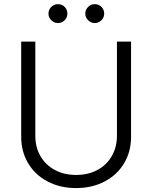

<svg xmlns="http://www.w3.org/2000/svg" viewBox="-20 -911 747 942"><path d="M623 -707V-239.3Q623 -167.5 589.1 -110.4Q555.2 -53.2 493.7 -20.8Q432.1 11.7 353.5 11.7Q274.4 11.7 213.1 -20.8Q151.9 -53.2 117.9 -110.4Q84 -167.5 84 -239.3V-707H153.3V-244.1Q153.3 -189 178.2 -145.5Q203.1 -102.1 248.5 -77.4Q293.9 -52.7 353.5 -52.7Q413.1 -52.7 458.5 -77.4Q503.9 -102.1 528.8 -145.8Q553.7 -189.5 553.7 -244.1V-707ZM217.8 -843.8Q217.8 -863.3 231.4 -877Q245.1 -890.6 263.7 -890.6Q284.2 -890.6 297.4 -877.2Q310.5 -863.8 310.5 -843.8Q310.5 -825.2 297.1 -811.5Q283.7 -797.9 263.7 -797.9Q245.6 -797.9 231.7 -811.8Q217.8 -825.7 217.8 -843.8ZM398.4 -843.8Q398.4 -863.3 412.1 -877Q425.8 -890.6 444.3 -890.6Q464.4 -890.6 477.8 -877.2Q491.2 -863.8 491.2 -843.8Q491.2 -825.2 477.5 -811.5Q463.9 -797.9 444.3 -797.9Q426.3 -797.9 412.4 -811.8Q398.4 -825.7 398.4 -843.8Z"/></svg>

Font: Pretendard Light
Style: Regular
Weight: 300
Designer: Base glyphs from Inter by Rasmus Andersson; Hangeul glyphs from Noto Sans CJK(Source Han Sans) by Jang Soo-young and Kan
Foundry: Kil Hyung-jin
Version: Version 1.309